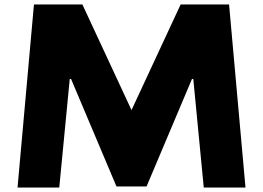

<svg xmlns="http://www.w3.org/2000/svg" viewBox="-20 -845 1185 865"><path d="M898 0H1086L1012 -825H793.9L572.5 -349L351.1 -825H133L59 0H247L294.2 -489H300.2L504.7 -5H640.3L844.8 -489H850.8Z"/></svg>

Font: Hussar
Style: BdSuprExt
Weight: 700
Foundry: Cannot Into Space Fonts
Version: Version 2.00